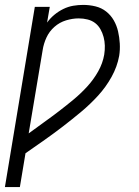

<svg xmlns="http://www.w3.org/2000/svg" viewBox="-46 -548 566 783"><path d="M-26 215 96 -520H157L146 -456Q159 -474 176 -488Q193 -502 212.5 -511.5Q232 -521 252.5 -524.5Q273 -528 293 -528Q319 -528 343.5 -522Q368 -516 387 -501Q406 -486 418 -465Q430 -444 435.5 -420Q441 -396 442.5 -370.5Q444 -345 440 -320Q432 -276 409 -234.5Q386 -193 354 -158Q322 -123 285.5 -92.5Q249 -62 212 -33.5Q175 -5 136 22.5Q97 50 58 77L35 215ZM71 -4Q102 -27 133.5 -49.5Q165 -72 195 -95Q225 -118 254.5 -142.5Q284 -167 310 -195.5Q336 -224 354.5 -257Q373 -290 379 -325Q382 -344 381.5 -362Q381 -380 376.5 -397Q372 -414 363.5 -429Q355 -444 342 -454Q329 -464 311.5 -468.5Q294 -473 275 -473Q250 -473 223.5 -465Q197 -457 176 -438.5Q155 -420 143.5 -395Q132 -370 128 -344Z"/></svg>

Font: Iosevka Light
Style: Italic
Weight: 300
Italic angle: -9°
Monospace: yes
Designer: Belleve Invis
Foundry: Belleve Invis
Version: Version 32.5.0; ttfautohint (v1.8.4)